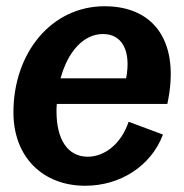

<svg xmlns="http://www.w3.org/2000/svg" viewBox="-20 -580 589 615"><path d="M253 15C365 15 464 -48 502 -149L392 -190C368 -118 314 -78 261 -78C197 -78 161 -133 161 -223C161 -231 161 -238 162 -247H516C558 -442 477 -560 315 -560C145 -560 23 -411 23 -220C23 -77 117 15 253 15ZM174 -329C197 -414 247 -471 310 -471C370 -471 401 -419 384 -329Z"/></svg>

Font: Ronzino Bold
Style: Italic
Weight: 700
Italic angle: -8°
Designer: Nunzio Mazzaferro
Foundry: Collletttivo
Version: Version 1.000;Glyphs 3.3 (3337)